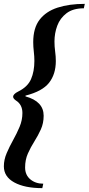

<svg xmlns="http://www.w3.org/2000/svg" viewBox="-28 -762 459 994"><path d="M191 212Q100 212 46 182.5Q-8 153 -8 99Q-8 65 6.5 31Q21 -3 40 -37Q59 -71 73.5 -105.5Q88 -140 88 -177Q88 -221 54 -242Q40 -252 40 -261Q40 -275 66 -288Q115 -312 132.5 -352Q150 -392 150 -447Q150 -470 147 -495Q144 -520 144 -544Q144 -617 177 -660Q210 -703 270 -722.5Q330 -742 411 -742L406 -719Q350 -719 316.5 -693.5Q283 -668 268.5 -629Q254 -590 254 -547Q254 -521 257.5 -495.5Q261 -470 261 -446Q261 -378 226 -333.5Q191 -289 104 -267V-263Q198 -237 198 -163Q198 -124 183.5 -92Q169 -60 150 -30Q131 0 116.5 32.5Q102 65 102 105Q102 144 129 166.5Q156 189 196 189Z"/></svg>

Font: Platypi SemiBold
Style: Italic
Weight: 600
Italic angle: -13°
Designer: David Sargent
Foundry: Bolt Cutter Type
Version: Version 1.200; ttfautohint (v1.8.4.7-5d5b)